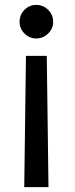

<svg xmlns="http://www.w3.org/2000/svg" viewBox="-20 -564 308 784"><path d="M79 200 86 -336H171L178 200ZM60 -475Q60 -504 80 -524Q100 -544 128 -544Q156 -544 176.5 -524Q197 -504 197 -475Q197 -447 176.5 -427Q156 -407 128 -407Q100 -407 80 -427Q60 -447 60 -475Z"/></svg>

Font: Nacelle
Style: Regular
Weight: 400
Designer: Sora Sagano
Foundry: Sora Sagano
Version: Version 1.000;FEAKit 1.0